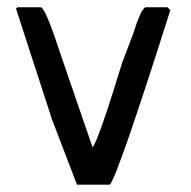

<svg xmlns="http://www.w3.org/2000/svg" viewBox="-20 -504 518 520"><path d="M89.8 -484.4Q102.5 -484.4 140.6 -367.2L230.5 -105.5Q244.1 -116.2 311.5 -335.9L339.8 -410.2Q363.3 -484.4 375 -484.4H433.6L441.4 -476.6Q296.9 -21.5 277.3 -3.9H188.5L121.1 -179.7L23.4 -480.5L27.3 -484.4Z"/></svg>

Font: Urdu Khush Khati
Style: Regular
Weight: 400
Version: Version 001.500